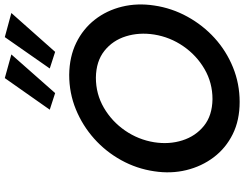

<svg xmlns="http://www.w3.org/2000/svg" viewBox="-132 -896 1043 820"><g transform="rotate(-90 390.0 -486.5)"><path d="M402 -773 331 -796 466 -988 567 -960ZM578 -773 507 -796 641 -988 744 -960ZM68 -350Q79 -425 115.5 -491Q152 -557 207.5 -606.5Q263 -656 332.5 -684.5Q402 -713 480 -713Q557 -712 616.5 -683Q676 -654 715.5 -603.5Q755 -553 771 -487.5Q787 -422 776 -350Q765 -275 728.5 -208.5Q692 -142 637 -92Q582 -42 512 -13.5Q442 15 364 15Q286 15 226.5 -14.5Q167 -44 128 -95.5Q89 -147 73 -212.5Q57 -278 68 -350ZM192 -350Q182 -286 200 -229.5Q218 -173 262 -137.5Q306 -102 376 -101Q446 -101 504.5 -135Q563 -169 602 -225.5Q641 -282 652 -350Q662 -414 644.5 -470.5Q627 -527 582.5 -562.5Q538 -598 468 -599Q398 -599 339.5 -565Q281 -531 242 -474.5Q203 -418 192 -350Z"/></g></svg>

Font: Jost* Medium
Style: Italic
Weight: 500
Italic angle: -10°
Version: Version 3.7